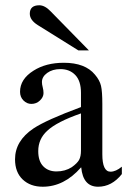

<svg xmlns="http://www.w3.org/2000/svg" viewBox="-20 -698 484 728"><path d="M317 -507H277L123 -603Q93 -622 93 -646Q93 -678 129 -678Q150 -678 172 -655ZM442 -66V-38Q404 10 352 10Q295 10 288 -63H287Q223 10 142 10Q95 10 66 -17.5Q37 -45 37 -94Q37 -164 107 -211Q155 -243 287 -292V-346Q287 -391 265.5 -413.5Q244 -436 209 -436Q179 -436 159 -421.5Q139 -407 139 -387Q139 -378 142 -367Q145 -356 145 -345Q145 -330 131.5 -317Q118 -304 99 -304Q82 -304 69 -317Q56 -330 56 -350Q56 -398 107 -430Q154 -460 222 -460Q303 -460 340 -415Q358 -394 363 -372.5Q368 -351 368 -304V-113Q368 -47 399 -47Q419 -47 442 -66ZM287 -127V-268Q195 -236 159 -202Q125 -171 125 -125Q125 -87 144 -67.5Q163 -48 194 -48Q227 -48 252 -64Q273 -79 280 -92Q287 -105 287 -127Z"/></svg>

Font: STIX MathJax Latin
Style: Regular
Weight: 400
Designer: MicroPress Inc., with final additions and corrections provided by Coen Hoffman, Elsevier (retired)
Version: Version 1.1.1